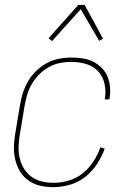

<svg xmlns="http://www.w3.org/2000/svg" viewBox="-20 -766 540 794"><path d="M201 8Q173 8 146.5 2Q120 -4 98.5 -19Q77 -34 63.5 -56Q50 -78 43.5 -104Q37 -130 37.5 -157.5Q38 -185 43 -213L63 -333Q67 -358 75 -383Q83 -408 97 -431.5Q111 -455 131 -474Q151 -493 174.5 -505.5Q198 -518 224 -523Q250 -528 276 -528Q299 -528 322 -524.5Q345 -521 365 -511Q385 -501 400.5 -485.5Q416 -470 424.5 -449.5Q433 -429 435 -406Q437 -383 433 -359L432 -355H413L414 -359Q419 -390 412 -420.5Q405 -451 385 -472Q365 -493 335.5 -501.5Q306 -510 274 -510Q251 -510 228 -505.5Q205 -501 183 -489Q161 -477 143 -459Q125 -441 112.5 -420Q100 -399 93 -376Q86 -353 82 -330L62 -210Q58 -185 57 -160Q56 -135 61.5 -112Q67 -89 79.5 -68.5Q92 -48 111 -34.5Q130 -21 153.5 -15.5Q177 -10 202 -10Q233 -10 265 -19.5Q297 -29 322.5 -49.5Q348 -70 366.5 -98.5Q385 -127 395 -157L413 -151Q401 -118 381 -87.5Q361 -57 332.5 -34.5Q304 -12 269 -2Q234 8 201 8ZM195 -596 181 -608 304 -746H330L406 -606L390 -597L314 -728Z"/></svg>

Font: Iosevka Thin
Style: Italic
Weight: 100
Italic angle: -9°
Monospace: yes
Designer: Belleve Invis
Foundry: Belleve Invis
Version: Version 32.5.0; ttfautohint (v1.8.4)